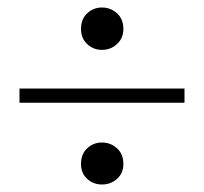

<svg xmlns="http://www.w3.org/2000/svg" viewBox="-20 -583 544 512"><path d="M252 -91Q229 -91 212.5 -106Q196 -121 196 -146Q196 -172 212.5 -187.5Q229 -203 252 -203Q275 -203 292 -187.5Q309 -172 309 -146Q309 -121 292 -106Q275 -91 252 -91ZM252 -450Q229 -450 212.5 -465.5Q196 -481 196 -506Q196 -532 212.5 -547.5Q229 -563 252 -563Q275 -563 292 -547.5Q309 -532 309 -506Q309 -481 292 -465.5Q275 -450 252 -450ZM472 -309H32V-347H472Z"/></svg>

Font: Source Serif 4 60pt SemiBold
Style: Regular
Weight: 600
Version: Version 4.004;hotconv 1.0.116;makeotfexe 2.5.65601